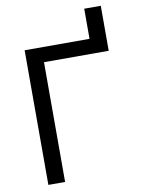

<svg xmlns="http://www.w3.org/2000/svg" viewBox="-94 -929 734 993"><g transform="rotate(-10 273.0 -432.5)"><path d="M78.1 -707H418.9V-865.2H505.9V-628.9H166V0H78.1Z"/></g></svg>

Font: WEMIX Pretendard Variable
Style: Regular
Weight: 400
Designer: Base glyphs from Inter by Rasmus Andersson; Hangeul glyphs from Noto Sans CJK(Source Han Sans) by Jang Soo-young and Kan
Foundry: Kil Hyung-jin
Version: Version 1.000;Glyphs 3.2 (3208)